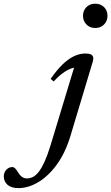

<svg xmlns="http://www.w3.org/2000/svg" viewBox="-241 -730 586 1012"><path d="M196.5 -646.5Q196.5 -665 204.8 -679.5Q213 -694 227.5 -702.2Q242 -710.5 261.5 -710.5Q289.5 -710.5 307.5 -692.5Q325.5 -674.5 325.5 -647Q325.5 -628.5 317.2 -614Q309 -599.5 294.5 -591Q280 -582.5 261 -582.5Q232.5 -582.5 214.5 -601Q196.5 -619.5 196.5 -646.5ZM130.5 -14Q103.5 75.5 58.8 137Q14 198.5 -39 230Q-92 261.5 -143 261.5Q-182 261.5 -201.5 243.8Q-221 226 -221 200Q-221 179 -207.8 164.8Q-194.5 150.5 -175.5 150.5Q-168.5 150.5 -161.8 156.8Q-155 163 -145 179.5Q-135 196 -123.5 203.2Q-112 210.5 -99.5 210.5Q-83 210.5 -67.2 202.5Q-51.5 194.5 -36.5 175.2Q-21.5 156 -6.2 122.5Q9 89 25 37.5L155 -392L173 -376Q154.5 -376.5 133 -368.5Q111.5 -360.5 88.5 -343.5Q65.5 -326.5 41.5 -300.5L26 -314.5Q59.5 -362.5 90.2 -391.8Q121 -421 150.5 -434.5Q180 -448 209 -448Q226.5 -448 236.5 -443.8Q246.5 -439.5 249.5 -430.8Q252.5 -422 249 -408.5Z"/></svg>

Font: Newsreader 24pt Medium
Style: Italic
Weight: 500
Italic angle: -17°
Designer: Hugues Gentile
Foundry: Production Type
Version: Version 1.003